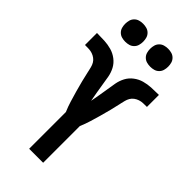

<svg xmlns="http://www.w3.org/2000/svg" viewBox="-293 -1022 1087 1087"><g transform="rotate(45 250.0 -478.5)"><path d="M194 0V-294Q181 -324 171.5 -355.5Q162 -387 153 -418.5Q144 -450 136 -482Q128 -514 121 -546V-547Q118 -560 114.5 -574Q111 -588 104 -600Q97 -612 85.5 -620.5Q74 -629 60.5 -633.5Q47 -638 32.5 -638.5Q18 -639 4 -639H3Q3 -639 3 -639Q3 -639 3 -639H2V-735H4Q4 -735 4.5 -735Q5 -735 5 -735H7Q7 -735 7 -735Q7 -735 7 -735Q35 -735 63 -733.5Q91 -732 118 -724.5Q145 -717 168 -699.5Q191 -682 204 -657.5Q217 -633 222 -605.5Q227 -578 231 -550.5Q235 -523 240 -495.5Q245 -468 250 -440Q255 -468 260 -495.5Q265 -523 269 -550.5Q273 -578 278 -605.5Q283 -633 296 -657.5Q309 -682 332 -699.5Q355 -717 382 -724.5Q409 -732 437 -733.5Q465 -735 493 -735Q493 -735 493 -735Q493 -735 493 -735H495Q495 -735 495.5 -735Q496 -735 496 -735H498V-639H497Q497 -639 497 -639Q497 -639 497 -639H496Q482 -639 467.5 -638.5Q453 -638 439.5 -633.5Q426 -629 414.5 -620.5Q403 -612 396 -600Q389 -588 385.5 -574Q382 -560 379 -547V-546Q372 -514 364 -482Q356 -450 347 -418.5Q338 -387 328.5 -355.5Q319 -324 306 -294V0ZM350 -813Q335 -813 321 -817Q307 -821 296.5 -831.5Q286 -842 282 -856Q278 -870 278 -885Q278 -900 282 -914Q286 -928 296.5 -938.5Q307 -949 321 -953Q335 -957 350 -957Q365 -957 379 -953Q393 -949 403.5 -938.5Q414 -928 418 -914Q422 -900 422 -885Q422 -870 418 -856Q414 -842 403.5 -831.5Q393 -821 379 -817Q365 -813 350 -813ZM150 -813Q135 -813 121 -817Q107 -821 96.5 -831.5Q86 -842 82 -856Q78 -870 78 -885Q78 -900 82 -914Q86 -928 96.5 -938.5Q107 -949 121 -953Q135 -957 150 -957Q165 -957 179 -953Q193 -949 203.5 -938.5Q214 -928 218 -914Q222 -900 222 -885Q222 -870 218 -856Q214 -842 203.5 -831.5Q193 -821 179 -817Q165 -813 150 -813Z"/></g></svg>

Font: Zed Mono
Style: Bold
Weight: 700
Monospace: yes
Designer: Belleve Invis
Foundry: Belleve Invis
Version: Version 1.0.0; ttfautohint (v1.8.4)